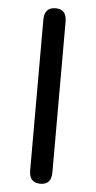

<svg xmlns="http://www.w3.org/2000/svg" viewBox="-53 -767 399 800"><g transform="rotate(5 146.5 -367.0)"><path d="M147 0Q100 0 100 -52V-682Q100 -734 147 -734Q193 -734 193 -682V-52Q193 0 147 0Z"/></g></svg>

Font: Resource Han Rounded HK
Style: Regular
Weight: 400
Designer: Cyano Hao (round all glyphs); Ryoko NISHIZUKA  (kana, bopomofo & ideographs); Paul D. Hunt (Latin, Greek & Cyrillic); Sa
Foundry: Cyano Hao
Version: 0.990